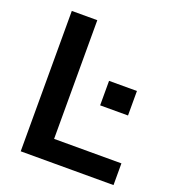

<svg xmlns="http://www.w3.org/2000/svg" viewBox="-129 -805 820 906"><g transform="rotate(20 281.0 -352.5)"><path d="M77 0V-705H205V-109H543V0ZM355 -332V-455H495V-332Z"/></g></svg>

Font: Nunito Sans 12pt ExtraLight
Style: Regular
Weight: 200
Version: Version 3.101;gftools[0.9.27]